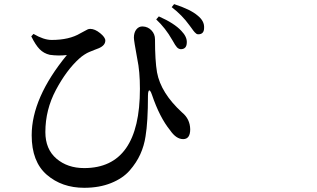

<svg xmlns="http://www.w3.org/2000/svg" viewBox="-20 -855 1540 932"><path d="M857.4 -616.2Q846.7 -617.2 838.9 -625.5Q831.1 -633.8 818.4 -657.2Q816.4 -660.2 815.4 -662.1Q783.2 -718.8 738.3 -760.7L751 -775.4Q826.2 -742.2 860.4 -705.1Q888.7 -675.8 886.7 -647.5Q885.7 -616.2 857.4 -616.2ZM942.4 -688.5Q937.5 -688.5 933.6 -690.9Q929.7 -693.4 925.3 -698.2Q920.9 -703.1 918 -707Q915 -710.9 909.2 -719.2Q903.3 -727.5 899.4 -732.4Q864.3 -781.2 813.5 -820.3L825.2 -835Q904.3 -809.6 939.5 -779.3Q972.7 -752.9 970.7 -719.7Q970.7 -688.5 942.4 -688.5ZM221.7 -588.9Q192.4 -595.7 172.4 -616.2Q152.3 -636.7 131.8 -678.7L142.6 -690.4Q192.4 -661.1 230.5 -661.1Q316.4 -661.1 370.1 -693.4Q379.9 -698.2 390.1 -704.1Q400.4 -710 405.8 -712.4Q411.1 -714.8 418 -714.8Q440.4 -714.8 465.8 -694.3Q491.2 -673.8 491.2 -658.2Q491.2 -634.8 460 -621.1Q454.1 -619.1 438.5 -612.8Q422.9 -606.4 413.1 -602.5Q403.3 -598.6 389.6 -589.8Q376 -581.1 364.3 -570.3Q302.7 -514.6 251.5 -418.5Q200.2 -322.3 200.2 -213.9Q200.2 -130.9 253.9 -85Q307.6 -39.1 388.7 -39.1Q659.2 -39.1 659.2 -423.8Q659.2 -508.8 646.5 -568.4Q629.9 -658.2 629.9 -671.9Q629.9 -697.3 642.1 -712.4Q654.3 -727.5 672.9 -726.6Q698.2 -725.6 715.3 -707.5Q732.4 -689.5 732.4 -664.1Q732.4 -560.5 742.2 -503.9Q760.7 -403.3 864.3 -308.6Q902.3 -277.3 903.3 -227.5Q903.3 -179.7 869.1 -179.7Q835 -179.7 805.7 -222.7Q754.9 -285.2 717.8 -394.5Q712.9 -409.2 708.5 -414.1Q704.1 -418.9 701.2 -412.6Q698.2 -406.2 698.2 -390.6Q698.2 -263.7 686.5 -193.4Q679.7 -147.5 661.1 -106.4Q642.6 -65.4 609.4 -27.3Q576.2 10.7 519 33.7Q461.9 56.6 388.7 56.6Q280.3 56.6 207 -6.8Q133.8 -70.3 133.8 -198.2Q133.8 -379.9 304.7 -587.9Q263.7 -583 221.7 -588.9Z"/></svg>

Font: Bpmf Zihi Serif SemiBold
Style: SemiBold
Weight: 600
Foundry: But Ko
Version: Version 1.320